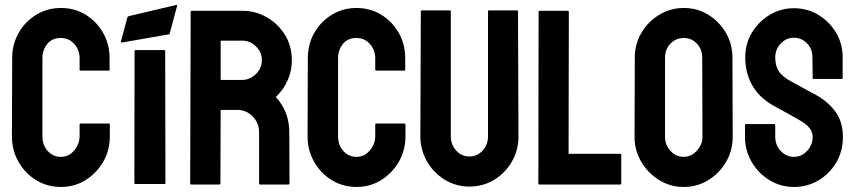

<svg xmlns="http://www.w3.org/2000/svg" viewBox="-20 -739 3426 769"><path d="M223.6 9.8Q169.4 9.8 124.5 -17.6Q80.1 -44.9 54 -91.1Q27.8 -137.2 27.8 -193.8L28.8 -505.9Q28.8 -561.5 54.2 -606.4Q79.6 -651.9 124.3 -679.4Q168.9 -707 223.6 -707Q279.3 -707 322.8 -680.2Q366.7 -653.3 392.8 -607.7Q418.9 -562 418.9 -505.9V-460Q418.9 -456.1 415 -456.1H302.7Q298.8 -456.1 298.8 -460V-505.9Q298.8 -539.1 277.3 -563Q255.9 -586.9 223.6 -586.9Q188 -586.9 168.9 -562.5Q149.9 -538.1 149.9 -505.9V-193.8Q149.9 -157.2 171.4 -134Q192.9 -110.8 223.6 -110.8Q255.9 -110.8 277.3 -136.5Q298.8 -162.1 298.8 -193.8V-240.2Q298.8 -244.1 302.7 -244.1H416Q419.9 -244.1 419.9 -240.2V-193.8Q419.9 -137.7 393.6 -91.3Q366.7 -45.4 322.8 -17.8Q278.8 9.8 223.6 9.8Z M638.2 -2H522.9Q518.1 -2 518.1 -5.4L519 -535.6Q519 -538.6 522.9 -538.6H637.2Q641.6 -538.6 641.6 -535.6L642.6 -5.4Q642.6 -2 638.2 -2ZM464.4 -573.2 490.2 -669.4Q491.2 -672.9 495.6 -674.3L686 -719.2Q690.4 -720.2 689 -714.4L659.7 -604.5Q658.7 -600.6 654.3 -601.1L467.3 -568.4Q463.4 -568.8 464.4 -573.2Z M858.9 0H745.6Q741.7 0 741.7 -4.9L743.7 -691.9Q743.7 -695.8 747.6 -695.8H949.7Q1003.9 -695.8 1049.3 -669.4Q1094.7 -643.1 1121.8 -598.6Q1148.9 -554.2 1148.9 -498Q1148.9 -461.4 1137.7 -431.6Q1126.5 -401.9 1111.6 -381.3Q1096.7 -360.8 1084.5 -351.1Q1138.7 -291 1138.7 -210L1139.6 -4.9Q1139.6 0 1134.8 0H1021.5Q1017.6 0 1017.6 -2.9V-210Q1017.6 -246.1 992.2 -272.5Q966.8 -298.8 929.7 -298.8H863.8L862.8 -4.9Q862.8 0 858.9 0ZM949.7 -576.2H863.8V-418.9H949.7Q980.5 -418.9 1004.6 -441.9Q1028.8 -464.8 1028.8 -498Q1028.8 -529.8 1005.4 -553Q981.9 -576.2 949.7 -576.2Z M1407.7 9.8Q1353.5 9.8 1308.6 -17.6Q1264.2 -44.9 1238 -91.1Q1211.9 -137.2 1211.9 -193.8L1212.9 -505.9Q1212.9 -561.5 1238.3 -606.4Q1263.7 -651.9 1308.3 -679.4Q1353 -707 1407.7 -707Q1463.4 -707 1506.8 -680.2Q1550.8 -653.3 1576.9 -607.7Q1603 -562 1603 -505.9V-460Q1603 -456.1 1599.1 -456.1H1486.8Q1482.9 -456.1 1482.9 -460V-505.9Q1482.9 -539.1 1461.4 -563Q1439.9 -586.9 1407.7 -586.9Q1372.1 -586.9 1353 -562.5Q1334 -538.1 1334 -505.9V-193.8Q1334 -157.2 1355.5 -134Q1377 -110.8 1407.7 -110.8Q1439.9 -110.8 1461.4 -136.5Q1482.9 -162.1 1482.9 -193.8V-240.2Q1482.9 -244.1 1486.8 -244.1H1600.1Q1604 -244.1 1604 -240.2V-193.8Q1604 -137.7 1577.6 -91.3Q1550.8 -45.4 1506.8 -17.8Q1462.9 9.8 1407.7 9.8Z M1859.4 8.3Q1806.6 8.3 1761.7 -19Q1716.8 -46.4 1690.2 -92.5Q1663.6 -138.7 1663.6 -193.4L1665.5 -693.4Q1665.5 -697.3 1669.4 -697.3H1781.7Q1785.6 -697.3 1785.6 -693.4V-193.4Q1785.6 -159.7 1807.1 -136Q1828.6 -112.3 1859.4 -112.3Q1891.6 -112.3 1913.1 -136Q1934.6 -159.7 1934.6 -193.4V-693.4Q1934.6 -697.3 1938.5 -697.3H2050.8Q2054.7 -697.3 2054.7 -693.4L2056.6 -193.4Q2056.6 -138.2 2030.3 -91.8Q2003.4 -45.9 1959 -18.8Q1914.6 8.3 1859.4 8.3Z M2463.4 0H2140.1Q2136.2 0 2136.2 -4.9L2137.2 -690.9Q2137.2 -695.8 2142.1 -695.8H2253.4Q2258.3 -695.8 2258.3 -690.9L2257.3 -123H2463.4Q2468.3 -123 2468.3 -118.2V-4.9Q2468.3 0 2463.4 0Z M2718.3 9.8Q2665 9.8 2620.1 -17.6Q2575.7 -44.9 2548.6 -90.6Q2521.5 -136.2 2521.5 -190.9L2522.5 -507.8Q2522.5 -563.5 2549.3 -607.9Q2575.7 -652.8 2620.6 -679.9Q2665.5 -707 2718.3 -707Q2772.9 -707 2816.4 -680.2Q2860.4 -653.3 2887 -608.2Q2913.6 -563 2913.6 -507.8L2914.6 -190.9Q2914.6 -136.2 2888.2 -90.8Q2861.3 -44.9 2816.9 -17.6Q2772.5 9.8 2718.3 9.8ZM2718.3 -110.8Q2748.5 -110.8 2771 -135.5Q2793.5 -160.2 2793.5 -190.9L2792.5 -507.8Q2792.5 -541 2771.5 -564Q2750.5 -586.9 2718.3 -586.9Q2687.5 -586.9 2665.5 -564.5Q2643.6 -542 2643.6 -507.8V-190.9Q2643.6 -158.2 2665.5 -134.5Q2687.5 -110.8 2718.3 -110.8Z M3159.7 9.8Q3106.4 9.8 3061.5 -17.6Q3017.1 -44.9 2990.5 -90.6Q2963.9 -136.2 2963.9 -190.9V-236.8Q2963.9 -242.2 2968.8 -242.2H3081.1Q3085 -242.2 3085 -236.8V-190.9Q3085 -158.2 3106.9 -134.5Q3128.9 -110.8 3159.7 -110.8Q3190.9 -110.8 3212.9 -135Q3234.9 -159.2 3234.9 -190.9Q3234.9 -227.5 3187 -254.9Q3179.2 -259.8 3166.7 -266.8Q3154.3 -273.9 3137.2 -283.2Q3120.1 -292.5 3104 -301.5Q3087.9 -310.5 3072.8 -318.8Q3018.1 -351.1 2991.5 -399.7Q2964.8 -448.2 2964.8 -508.8Q2964.8 -564.5 2992.2 -609.4Q3019.5 -653.8 3063.7 -679.9Q3107.9 -706.1 3159.7 -706.1Q3212.9 -706.1 3257.3 -679.7Q3301.8 -652.8 3328.4 -608.4Q3355 -564 3355 -508.8V-426.8Q3355 -422.9 3351.1 -422.9H3238.8Q3234.9 -422.9 3234.9 -426.8L3233.9 -508.8Q3233.9 -543.9 3211.9 -565.9Q3189.9 -587.9 3159.7 -587.9Q3128.9 -587.9 3106.9 -564.5Q3085 -541 3085 -508.8Q3085 -476.1 3098.9 -454.1Q3112.8 -432.1 3149.9 -412.1Q3153.8 -410.2 3168 -402.3Q3182.1 -394.5 3199.5 -385Q3216.8 -375.5 3231 -367.9Q3245.1 -360.4 3248 -358.9Q3297.9 -331.1 3326.9 -290.5Q3356 -250 3356 -190.9Q3356 -133.8 3329.6 -88.4Q3302.7 -43 3258.3 -16.6Q3213.9 9.8 3159.7 9.8Z"/></svg>

Font: WRV
Style: Display
Weight: 400
Designer: Will Viles x Danh Hong
Version: Version 8.001; ttfautohint (v1.8.3)